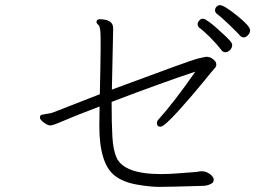

<svg xmlns="http://www.w3.org/2000/svg" viewBox="-20 -762 1040 750"><path d="M827 -708Q820 -714 820 -722Q820 -730 826 -736Q832 -742 839 -742Q855 -742 906 -701Q957 -660 957 -644Q957 -634 949 -625Q941 -616 932 -616Q923 -616 916.5 -624Q910 -632 878 -663Q846 -694 827 -708ZM758 -654Q752 -660 752 -667.5Q752 -675 758.5 -682Q765 -689 771.5 -689Q778 -689 784 -685Q807 -671 842 -638Q887 -599 887 -587Q887 -575 878.5 -566.5Q870 -558 860.5 -558Q851 -558 845 -566Q826 -591 800.5 -616.5Q775 -642 758 -654ZM743 -482Q618 -441 416 -364Q416 -280 419 -228Q422 -176 435 -147Q464 -82 609 -82Q643 -82 677 -85Q711 -88 730 -89Q749 -90 754.5 -91.5Q760 -93 766 -93H769Q785 -93 800 -82Q815 -71 815 -59.5Q815 -48 800.5 -42Q786 -36 773 -36Q641 -32 602.5 -32Q564 -32 512 -41.5Q460 -51 428 -76Q368 -123 368 -271Q368 -287 368.5 -306Q369 -325 369 -346Q269 -308 228 -290Q187 -272 176.5 -272Q166 -272 151 -283.5Q136 -295 136 -302Q136 -309 138.5 -311.5Q141 -314 161.5 -317Q182 -320 188 -323L370 -394Q371 -448 372 -492.5Q373 -537 373 -566V-612Q373 -658 365 -664Q357 -670 357 -677V-679Q360 -687 371 -687L384 -686Q422 -681 422 -652V-648Q422 -642 421 -599.5Q420 -557 417 -412Q729 -528 751.5 -533Q774 -538 784 -540H787Q807 -540 822 -521Q825 -515 825 -508.5Q825 -502 817 -493.5Q809 -485 771 -438Q733 -391 677 -329Q621 -267 607 -267Q593 -267 593 -281Q593 -289 598 -294Q661 -364 743 -482Z"/></svg>

Font: ToneOZ-Pinyin-WenKai-Light
Style: Light
Weight: 300
Designer: Fontworks Inc.
Foundry: ToneOZ
Version: Version 0.240331